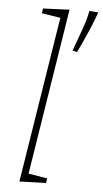

<svg xmlns="http://www.w3.org/2000/svg" viewBox="-55 -803 451 840"><g transform="rotate(5 171.0 -383.0)"><path d="M63 2 179 -727 97 -740 100 -761 216 -766 100 -36 183 -22 180 -2ZM265 -584 245 -589Q265 -644 281 -689Q297 -734 303 -768L342 -765Q332 -734 312.5 -688.5Q293 -643 265 -584Z"/></g></svg>

Font: Bitter ExtraLight
Style: Italic
Weight: 200
Italic angle: -9°
Designer: Sol Matas, and Bitter project Authors
Foundry: Sol Matas
Version: Version 2.001